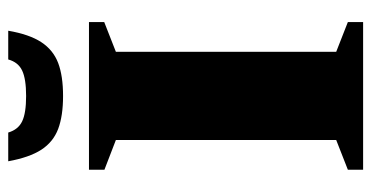

<svg xmlns="http://www.w3.org/2000/svg" viewBox="-243 -681 924 478"><g transform="rotate(-90 219.0 -442.0)"><path d="M403 -38V0H35.5V-38L109.5 -67V-615.5L35.5 -644V-682.5H403V-644.5L329 -615.5V-67ZM219 -839Q261.5 -839 282.2 -848.8Q303 -858.5 310 -883.5H381.5Q372.5 -831 353 -801.2Q333.5 -771.5 301.2 -759.2Q269 -747 219 -747Q169.5 -747 137 -759.2Q104.5 -771.5 85.2 -801.2Q66 -831 56.5 -883.5H128Q135.5 -858.5 156 -848.8Q176.5 -839 219 -839Z"/></g></svg>

Font: Newsreader ExtraBold
Style: Regular
Weight: 800
Designer: Hugues Gentile
Foundry: Production Type
Version: Version 1.003